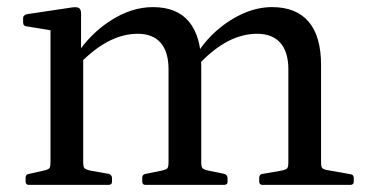

<svg xmlns="http://www.w3.org/2000/svg" viewBox="-20 -520 1032 540"><path d="M718 0Q709 0 709 -10V-20Q709 -30 719 -31L771 -40Q785 -43 788 -47Q791 -51 791 -65V-325Q791 -374 768.5 -399.5Q746 -425 703 -425Q620 -425 540 -340L531 -364Q555 -404 590 -434.5Q625 -465 665 -482.5Q705 -500 745 -500Q813 -500 848 -459Q883 -418 883 -337V-64Q883 -51 886.5 -47Q890 -43 904 -41L966 -30Q975 -29 975 -19V-9Q975 0 965 0ZM61 0Q52 0 52 -10V-20Q52 -30 62 -31L102 -40Q116 -43 119 -47Q122 -51 122 -65V-316H214V-64Q214 -51 217.5 -47Q221 -43 235 -40L286 -31Q295 -28 295 -19V-9Q295 0 285 0ZM389 0Q380 0 380 -10V-20Q380 -30 390 -31L434 -40Q448 -43 451 -47Q454 -51 454 -65V-325Q454 -374 432 -399.5Q410 -425 367 -425Q285 -425 203 -340L194 -364Q232 -424 291 -462Q350 -500 410 -500Q478 -500 512 -458.5Q546 -417 546 -337V-64Q546 -51 549.5 -47Q553 -43 567 -40L611 -31Q620 -28 620 -19V-9Q620 0 610 0ZM122 -316V-462L140 -432L54 -446Q45 -447 45 -457V-469Q45 -477 55 -480L182 -499Q196 -501 202 -497.5Q208 -494 208 -481V-382L214 -365V-316Z"/></svg>

Font: Hahmlet
Style: Regular
Weight: 400
Designer: Minjoo Ham & Mark Frömberg
Foundry: hypertype
Version: Version 1.002